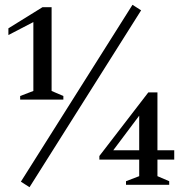

<svg xmlns="http://www.w3.org/2000/svg" viewBox="-20 -770 790 800"><path d="M64 -355V-370L119 -391V-678L15 -624V-652L157 -740H195V-391L244 -370V-355ZM67 -13 532 -750 568 -727 103 10ZM505 0V-15L560 -36V-105H394V-120L598 -385H636V-144H706V-105H636V-36L685 -15V0ZM452 -144H560V-288Z"/></svg>

Font: Spectral
Style: Regular
Weight: 400
Designer: Jean-Baptiste Levee
Foundry: Production Type
Version: Version 2.001